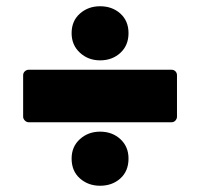

<svg xmlns="http://www.w3.org/2000/svg" viewBox="-20 -633 640 614"><path d="M300 -440Q262 -440 235.5 -464.5Q209 -489 209 -527Q209 -566 235.5 -589.5Q262 -613 300 -613Q339 -613 365 -589.5Q391 -566 391 -527Q391 -488 365 -464Q339 -440 300 -440ZM72 -242Q65 -242 59.5 -247.5Q54 -253 54 -260V-392Q54 -400 59.5 -405Q65 -410 72 -410H528Q536 -410 541 -405Q546 -400 546 -392V-260Q546 -253 541 -247.5Q536 -242 528 -242ZM300 -39Q262 -39 235.5 -62.5Q209 -86 209 -126Q209 -164 235.5 -188Q262 -212 300 -212Q339 -212 365 -188Q391 -164 391 -126Q391 -86 365 -62.5Q339 -39 300 -39Z"/></svg>

Font: LINE Seed Sans Heavy
Style: Regular
Weight: 900
Designer: LINE VX Design & Dalton Maag Ltd & Sandoll Inc
Foundry: Dalton Maag Ltd
Version: Version 1.003